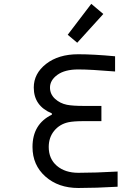

<svg xmlns="http://www.w3.org/2000/svg" viewBox="-20 -956 707 987"><path d="M449.2 -936.2 511.1 -884.1 377 -736.3 328.1 -777.3ZM246.7 -366.5V-373Q153.6 -411.5 153.6 -505.9Q153.6 -578.1 217.1 -627.6Q280.6 -677.1 382.2 -677.1Q460.3 -677.1 571.6 -666.7V-588.5Q445.3 -599 382.2 -599Q313.2 -599 275.1 -571.3Q237 -543.6 237 -505.9Q237 -472 262.7 -448.2Q288.4 -424.5 324.2 -417.3Q354.2 -411.5 410.8 -411.5H501.3V-333.3H411.5Q358.1 -333.3 331.4 -327.5Q286.5 -317.7 258.5 -283.5Q230.5 -249.3 230.5 -200.5Q230.5 -139.3 272.5 -103.5Q314.5 -67.7 382.8 -67.7Q468.8 -67.7 584.6 -74.2V3.9Q472 10.4 382.8 10.4Q279.9 10.4 213.5 -48.5Q147.1 -107.4 147.1 -200.5Q147.1 -318.4 246.7 -366.5Z"/></svg>

Font: Monoid
Style: Regular
Weight: 400
Width: 4
Monospace: yes
Designer: Andreas Larsen (@larsenwork)
Version: Version 0.61